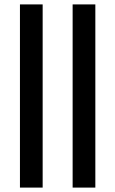

<svg xmlns="http://www.w3.org/2000/svg" viewBox="-20 -851 523 871"><path d="M70.5 0V-831H173.5V0ZM309.5 0V-831H412.5V0Z"/></svg>

Font: Merriweather 28pt
Style: Regular
Weight: 400
Version: Version 2.100